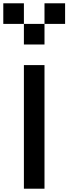

<svg xmlns="http://www.w3.org/2000/svg" viewBox="-145 -1145 415 1165"><path d="M-125 -1000V-1125H0V-1000ZM0 0V-750H125V0ZM0 -875V-1000H125V-875ZM125 -1000V-1125H250V-1000Z"/></svg>

Font: Galmuri7 Regular
Style: Regular
Weight: 400
Designer: Lee Minseo (quiple)
Version: Version 2.399;hotconv 1.1.1;makeotfexe 2.6.0 DEVELOPMENT